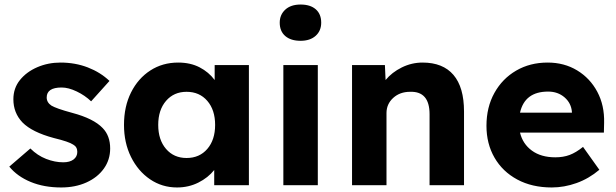

<svg xmlns="http://www.w3.org/2000/svg" viewBox="-20 -817 2717 847"><path d="M250 10Q174 10 115 -14.5Q56 -39 21 -82L114 -162Q145 -131 183.5 -116Q222 -101 259 -101Q288 -101 304.5 -113.5Q321 -126 321 -147Q321 -169 303 -179Q284 -192 218 -208Q121 -234 79 -277Q39 -319 39 -379Q39 -428 68 -464Q97 -500 144.5 -520.5Q192 -541 247 -541Q312 -541 367.5 -519.5Q423 -498 463 -460L382 -370Q355 -396 318.5 -413.5Q282 -431 252 -431Q186 -431 186 -387Q186 -365 207 -351Q217 -345 239.5 -337Q262 -329 299 -319Q393 -294 433 -252Q466 -218 466 -162Q466 -112 438 -73Q410 -34 361 -12Q312 10 250 10Z M761 10Q695 10 642 -26Q589 -62 558 -124.5Q527 -187 527 -266Q527 -347 558 -409Q589 -471 643 -506Q697 -541 766 -541Q820 -541 860.5 -520Q901 -499 927 -464V-530H1078V0H925V-67Q898 -33 855 -11.5Q812 10 761 10ZM803 -120Q860 -120 894.5 -160Q929 -200 929 -266Q929 -332 894.5 -372Q860 -412 803 -412Q747 -412 712.5 -372Q678 -332 678 -266Q678 -200 712.5 -160Q747 -120 803 -120Z M1306 -637Q1263 -637 1238.5 -658Q1214 -679 1214 -717Q1214 -752 1238.5 -774.5Q1263 -797 1306 -797Q1349 -797 1373 -776Q1397 -755 1397 -717Q1397 -681 1372.5 -659Q1348 -637 1306 -637ZM1230 0V-530H1382V0Z M1533 0V-530H1678L1681 -464Q1709 -498 1752.5 -519.5Q1796 -541 1844 -541Q1934 -541 1980.5 -486.5Q2027 -432 2027 -325V0H1875V-313Q1875 -415 1789 -412Q1744 -412 1714.5 -385Q1685 -358 1685 -318V0Z M2414 10Q2327 10 2262 -25Q2197 -60 2161.5 -121.5Q2126 -183 2126 -262Q2126 -344 2161 -407Q2196 -470 2257 -505.5Q2318 -541 2396 -541Q2469 -541 2526 -506.5Q2583 -472 2615 -412Q2647 -352 2645 -275L2644 -232H2274Q2286 -182 2326.5 -152.5Q2367 -123 2430 -123Q2465 -123 2493 -133.5Q2521 -144 2552 -169L2624 -68Q2578 -29 2523.5 -9.5Q2469 10 2414 10ZM2398 -413Q2295 -413 2274 -320H2503V-323Q2500 -362 2470.5 -387.5Q2441 -413 2398 -413Z"/></svg>

Font: Readex Pro bold
Style: Bold
Weight: 700
Designer: Bonnie Shaver-Troup, Thomas Jockin
Foundry: Lexend
Version: Version 1.200; ttfautohint (v1.8.3)